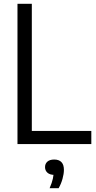

<svg xmlns="http://www.w3.org/2000/svg" viewBox="-20 -760 504 1013"><path d="M72.2 0V-740H147.9V-69.1H461.8V0ZM241.8 232.8Q254.6 203.4 259 182.3Q263.4 161.2 263.4 140.8L275.4 162.7H267.4Q243.3 162.7 230.4 151.3Q217.6 140 217.6 121.7Q217.6 103.7 230.1 92.7Q242.6 81.7 265.9 81.7Q291.2 81.7 304.2 95.4Q317.2 109 317.2 136Q317.2 157.1 309.9 183.3Q302.7 209.5 289.5 232.8Z"/></svg>

Font: Encode Sans SC Condensed Thin
Style: Regular
Weight: 100
Width: 3
Designer: Multiple Designers
Foundry: Impallari Type
Version: Version 3.002